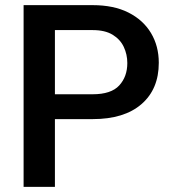

<svg xmlns="http://www.w3.org/2000/svg" viewBox="-20 -731 678 751"><path d="M342.3 -265.1H194.8V0H72.3V-710.9H342.3Q424.8 -710.9 482.4 -681.9Q540 -652.8 570.6 -601.8Q601.1 -550.8 601.1 -485.4Q601.1 -382.3 533.4 -323.7Q465.8 -265.1 342.3 -265.1ZM342.3 -613.3H194.8V-362.3H342.3Q414.6 -362.3 446.3 -396.7Q478 -431.2 478 -484.4Q478 -518.1 464.1 -547.6Q450.2 -577.1 420.4 -595.2Q390.6 -613.3 342.3 -613.3Z"/></svg>

Font: Vazirmatn RD UI FD Medium
Style: Regular
Weight: 500
Designer: Saber Rastikerdar
Foundry: Saber Rastikerdar
Version: Version 33.003